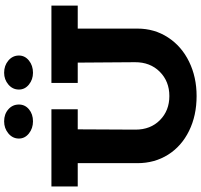

<svg xmlns="http://www.w3.org/2000/svg" viewBox="-41 -913 968 926"><g transform="rotate(-90 443.0 -450.0)"><path d="M320.8 -774.9Q287.1 -774.9 262.5 -794.4Q237.8 -814 237.8 -842.8Q237.8 -873 262.5 -893.6Q287.1 -914.1 320.8 -914.1Q355.5 -914.1 378.7 -893.8Q401.9 -873.5 401.9 -842.8Q401.9 -813.5 378.7 -794.2Q355.5 -774.9 320.8 -774.9ZM555.2 -774.9Q522.5 -774.9 498.3 -794.4Q474.1 -814 474.1 -842.8Q474.1 -873 498.3 -893.6Q522.5 -914.1 555.2 -914.1Q589.8 -914.1 614 -893.6Q638.2 -873 638.2 -842.8Q638.2 -814 614 -794.4Q589.8 -774.9 555.2 -774.9ZM878.9 -686V-559.1H768.1V-271Q768.1 -189 725.3 -123.5Q682.6 -58.1 608.4 -22Q534.2 14.2 442.9 14.2Q348.6 14.2 274.7 -22.2Q200.7 -58.6 159.9 -123.5Q119.1 -188.5 119.1 -271V-559.1H6.8V-686H378.9V-559.1H282.2L280.8 -280.8Q280.8 -208 326.7 -162.6Q372.6 -117.2 442.9 -117.2Q513.7 -117.2 560.1 -163.6Q606.4 -210 606 -283.2L604 -559.1H505.9V-686Z"/></g></svg>

Font: BioRhyme ExtraBold
Style: Regular
Weight: 800
Designer: Aoife Mooney
Foundry: Aoife Mooney Type
Version: Version 1.500;PS 001.500;hotconv 1.0.88;makeotf.lib2.5.64775